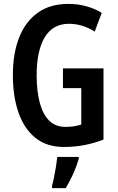

<svg xmlns="http://www.w3.org/2000/svg" viewBox="-20 -744 603 985"><path d="M303 -393H511V-28Q414 10 308 10Q220 10 162 -36.5Q104 -83 75 -166Q46 -249 46 -359Q46 -469 78 -551Q110 -633 173.5 -678.5Q237 -724 330 -724Q379 -724 422.5 -712Q466 -700 502 -678L466 -582Q402 -622 334 -622Q252 -622 210 -553.5Q168 -485 168 -356Q168 -278 183.5 -218.5Q199 -159 231.5 -126Q264 -93 316 -93Q361 -93 397 -105V-292H303ZM384 71Q373 109 355 149Q337 189 317 221H247V209Q252 191 257.5 164Q263 137 267.5 109Q272 81 274 61H384Z"/></svg>

Font: Noto Sans Lao UI ExtCond SemBd
Style: Regular
Weight: 600
Width: 2
Designer: Monotype Design Team
Foundry: Monotype Imaging Inc.
Version: Version 2.000; ttfautohint (v1.8.4.7-5d5b)